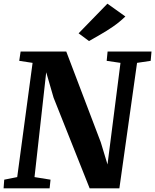

<svg xmlns="http://www.w3.org/2000/svg" viewBox="-22 -1023 844 1043"><path d="M-2.5 0 1 -47 71.5 -61 155 -681.5 82.5 -692.5 90 -743H338L525.5 -250L562 -129.5L632.5 -681.5L557.5 -692.5L562.5 -743H801L796.5 -692.5L722.5 -681.5L626.5 0H465L269 -492.5L229 -630.5L165.5 -61L252.5 -47L247.5 0ZM461.5 -800 405 -842 561.5 -1003 659 -933.5Q627.5 -903 591.5 -878.2Q555.5 -853.5 521.8 -834.5Q488 -815.5 461.5 -800Z"/></svg>

Font: Merriweather 24pt ExtraBold
Style: Italic
Weight: 800
Italic angle: -7.8°
Version: Version 2.101